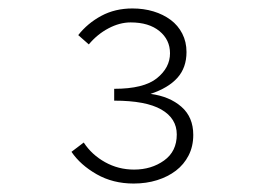

<svg xmlns="http://www.w3.org/2000/svg" viewBox="-20 -828 640 454"><path d="M296 -394Q247 -394 208.5 -416Q170 -438 149 -469L178 -491Q197 -462 228.5 -444.5Q260 -427 297 -427Q338 -427 368 -448.5Q398 -470 398 -510Q398 -548 361.5 -569Q325 -590 250 -590V-618Q320 -618 351 -643Q382 -668 382 -702Q382 -734 357 -754.5Q332 -775 289 -775Q263 -775 236.5 -761Q210 -747 190 -723L165 -745Q187 -773 219.5 -790.5Q252 -808 293 -808Q320 -808 343 -801Q366 -794 383.5 -781Q401 -768 411 -748.5Q421 -729 421 -705Q421 -668 399.5 -644Q378 -620 336 -606Q381 -600 409 -575.5Q437 -551 437 -509Q437 -482 426 -460.5Q415 -439 396 -424.5Q377 -410 351.5 -402Q326 -394 296 -394Z"/></svg>

Font: Source Code Pro Light
Style: Regular
Weight: 300
Monospace: yes
Designer: Paul D. Hunt, Teo Tuominen
Foundry: Adobe Systems Incorporated
Version: Version 2.030;PS 1.000;hotconv 16.6.51;makeotf.lib2.5.65220